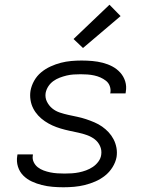

<svg xmlns="http://www.w3.org/2000/svg" viewBox="-20 -784 640 812"><path d="M248 8Q225 8 202 6Q179 4 157 -1.5Q135 -7 114.5 -16.5Q94 -26 78.5 -41.5Q63 -57 56 -79Q49 -101 53 -125L54 -131H119V-128Q116 -112 122.5 -98.5Q129 -85 140 -76.5Q151 -68 164.5 -63Q178 -58 192.5 -55Q207 -52 222.5 -51Q238 -50 253 -50Q269 -50 284 -51Q299 -52 314 -55Q329 -58 344 -63.5Q359 -69 372.5 -78Q386 -87 396 -100.5Q406 -114 408 -129Q411 -149 403 -166.5Q395 -184 380.5 -195Q366 -206 348 -212.5Q330 -219 311 -223Q292 -227 273.5 -231Q255 -235 236.5 -240.5Q218 -246 201.5 -253.5Q185 -261 169.5 -271.5Q154 -282 141.5 -295.5Q129 -309 120.5 -325.5Q112 -342 109 -361.5Q106 -381 109 -400Q113 -422 124.5 -442.5Q136 -463 154 -478Q172 -493 194 -503Q216 -513 237.5 -518.5Q259 -524 281 -526Q303 -528 325 -528Q348 -528 370.5 -526Q393 -524 414.5 -518.5Q436 -513 455 -503Q474 -493 488.5 -477Q503 -461 509.5 -440Q516 -419 512 -396L511 -389H446L447 -393Q449 -407 444 -420.5Q439 -434 428 -442.5Q417 -451 404.5 -456.5Q392 -462 378 -465Q364 -468 349.5 -469Q335 -470 321 -470Q306 -470 291 -469Q276 -468 261.5 -464.5Q247 -461 232.5 -455.5Q218 -450 205.5 -441Q193 -432 184.5 -419Q176 -406 173 -391Q170 -371 178.5 -354Q187 -337 201 -325.5Q215 -314 233 -308Q251 -302 269.5 -298Q288 -294 307 -290Q326 -286 344 -280Q362 -274 379.5 -266.5Q397 -259 412 -248.5Q427 -238 439.5 -224.5Q452 -211 460.5 -194.5Q469 -178 472.5 -159Q476 -140 473 -120Q469 -98 456 -77Q443 -56 424 -41Q405 -26 383 -16.5Q361 -7 338.5 -1.5Q316 4 293.5 6Q271 8 248 8ZM331 -581 291 -619 443 -764 490 -716Z"/></svg>

Font: Iosevka Aile Light Oblique
Style: Regular
Weight: 300
Italic angle: -9°
Designer: Belleve Invis
Foundry: Belleve Invis
Version: Version 31.1.0; ttfautohint (v1.8.4)